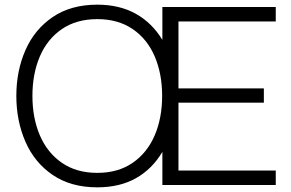

<svg xmlns="http://www.w3.org/2000/svg" viewBox="-20 -793 1246 823"><path d="M50 -382Q50 -489 89 -578Q128 -667 206 -720Q284 -773 397 -773Q492 -773 562 -734Q632 -695 676 -622V-763H1162V-701H745V-414H1111V-353H745V-62H1162V0H676V-142Q632 -68 562.5 -29Q493 10 397 10Q284 10 206 -43Q128 -96 89 -185.5Q50 -275 50 -382ZM675 -382Q675 -477 643 -551.5Q611 -626 548.5 -668.5Q486 -711 397 -711Q308 -711 245.5 -668.5Q183 -626 151 -551.5Q119 -477 119 -382Q119 -287 151 -212.5Q183 -138 245.5 -95Q308 -52 397 -52Q486 -52 548.5 -95Q611 -138 643 -212.5Q675 -287 675 -382Z"/></svg>

Font: Open Sauce One Light
Style: Regular
Weight: 300
Designer: Alfredo Marco Pradil
Foundry: Creative Sauce Fz LLC
Version: Version 1.477